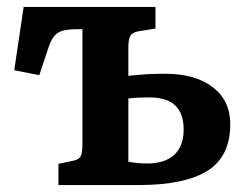

<svg xmlns="http://www.w3.org/2000/svg" viewBox="-20 -532 709 552"><path d="M148 0V-61L191 -70Q206 -73 211.5 -82Q217 -91 217 -118V-448H202Q175 -448 159.5 -443.5Q144 -439 134.5 -426.5Q125 -414 117 -388L93 -316L21 -330L48 -512H427V-450L378 -442Q361 -439 355 -429.5Q349 -420 349 -395V-314Q377 -317 400.5 -318.5Q424 -320 454 -320Q541 -320 591.5 -281.5Q642 -243 642 -175Q642 -82 576.5 -41Q511 0 379 0ZM403 -62Q454 -62 481 -87Q508 -112 508 -160Q508 -252 410 -252Q376 -252 349 -249V-67Q375 -62 403 -62Z"/></svg>

Font: Literata 12pt SemiBold
Style: Regular
Weight: 600
Designer: Latin by Veronika Burian and Jose Scaglione. Greek by Irene Vlachou. Cyrillic by Vera Evstafieva.
Foundry: TypeTogether
Version: Version 3.002